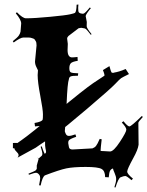

<svg xmlns="http://www.w3.org/2000/svg" viewBox="-20 -870 652 849"><path d="M482.4 -548.8Q505.9 -551.8 535.6 -564.9L550.3 -542.5Q521.5 -528.3 515.4 -524.2Q509.3 -520 488.8 -498.3Q468.3 -476.6 365.7 -389.4Q263.2 -302.2 232.4 -280.8Q201.7 -259.3 184.8 -248.5Q168 -237.8 161.6 -233.4L137.7 -216.8L57.6 -172.9Q67.9 -185.1 54.7 -197.3Q42 -210 44.4 -213.9L37.1 -214.8V-237.8Q58.1 -238.3 56.6 -237.3L74.7 -250Q112.8 -276.4 231.4 -375Q350.1 -473.6 392.1 -502.4L440.9 -534.7Q444.8 -536.1 435.1 -560.1L463.9 -577.6Q470.2 -554.2 472.7 -550.5Q475.1 -546.9 486.3 -547.9ZM326.7 -850.1 325.7 -835.9Q325.7 -819.8 328.1 -816.2Q330.6 -812.5 335.9 -811Q341.3 -809.6 344.2 -809.3Q347.2 -809.1 349.1 -809.6Q356 -811 377 -836.9L381.8 -834Q358.9 -806.2 358.9 -798.8L363.8 -772.9Q363.8 -762.2 363.3 -754.2Q362.8 -746.1 384.8 -719.2L381.8 -715.8Q366.2 -735.8 361.1 -740.5Q356 -745.1 350.6 -745.1L338.9 -747.1Q335.4 -747.1 327.6 -745.1L282.7 -710.9Q276.9 -705.1 276.9 -699.2L279.8 -675.8L278.8 -648.9Q278.8 -632.3 283.9 -624.3Q289.1 -616.2 298.1 -616.2Q307.1 -616.2 322.8 -618.2L323.7 -601.1Q298.8 -597.2 292.7 -589.8Q286.6 -582.5 286.6 -568.4Q286.6 -554.2 292.7 -550.3Q298.8 -546.4 325.7 -545.9L324.7 -535.2Q299.3 -535.2 292.5 -532Q285.6 -528.8 284.7 -520Q278.3 -502.9 274.7 -414.8Q271 -326.7 266.6 -290Q266.6 -287.6 270.8 -278.3Q274.9 -269 284.7 -269Q294.4 -269 313.5 -275.9L316.9 -265.1Q286.1 -254.9 283.2 -247.1Q281.7 -244.1 281.7 -236.8L284.7 -220.2Q286.1 -209 300.8 -209L388.7 -213.9Q398.4 -217.3 404.5 -224.6Q410.6 -231.9 420.9 -255.9L429.7 -253.9Q424.8 -212.9 424.8 -204.1Q424.8 -202.1 431.6 -202.1H433.6L466.8 -200.2Q482.4 -200.2 510.5 -243.2Q538.6 -286.1 538.6 -296.6Q538.6 -307.1 518.6 -328.1L525.9 -334Q544.4 -311 552.2 -311Q560.1 -311 606.9 -356.9L611.8 -353Q591.8 -331.5 591.8 -327.1L592.8 -230Q589.8 -207.5 569.3 -170.9Q542.5 -122.1 542.5 -111.3Q542.5 -100.6 567.9 -80.1L561.5 -73.2Q540.5 -91.8 533.9 -91.8Q527.3 -91.8 512.7 -85.9Q502.9 -80.6 490.7 -41L485.8 -42Q493.7 -65.9 493.7 -77.6Q493.7 -89.4 487.1 -104Q480.5 -118.7 479.5 -125Q470.7 -122.6 466.6 -114.7Q462.4 -106.9 460.9 -85.9L444.8 -86.9Q444.8 -114.3 429 -123Q413.1 -131.8 358.9 -131.8Q304.7 -131.8 273.7 -125.5Q242.7 -119.1 177.7 -94.2Q167 -85.9 159.7 -49.8L152.8 -50.8Q157.7 -76.2 157.7 -81.8Q157.7 -87.4 156.7 -90.6Q155.8 -93.8 155 -95Q154.3 -96.2 151.9 -99.1Q146 -106 139.2 -106Q132.3 -106 107.9 -97.2L106 -102.1Q134.3 -113.3 137.9 -116.9Q141.6 -120.6 142.6 -124V-138.2Q143.1 -141.6 150.9 -168Q150.9 -168.9 144.5 -172.9L151.9 -169.9L164.6 -181.2Q167.5 -184.1 167.5 -190.7Q167.5 -197.3 159.7 -221.2L164.6 -223.1Q173.3 -196.3 177.7 -189.9Q183.6 -192.9 183.6 -198.5Q183.6 -204.1 181.2 -213.1Q178.7 -222.2 179.2 -250Q179.7 -277.8 175.3 -295.4Q170.9 -313 155.8 -313Q152.3 -313 134.8 -311L132.8 -326.2Q164.6 -331.5 168.5 -340.8Q169.9 -344.2 169.9 -364.5Q169.9 -384.8 158.2 -446Q146.5 -507.3 146.5 -538.1L147.9 -559.1Q147.9 -560.1 141.4 -572.5Q134.8 -585 134.8 -598.1L141.6 -668.9Q141.6 -682.6 138.2 -687.7Q134.8 -692.9 133.1 -695.6Q131.3 -698.2 126.5 -699.7Q121.6 -701.2 119.1 -702.1Q115.2 -704.1 104 -704.1H83.5Q70.3 -704.1 40.5 -682.1L36.6 -688Q56.6 -703.6 62.7 -712.2Q68.8 -720.7 70.8 -730L73.7 -766.1Q73.7 -782.7 49.8 -811L54.7 -815.9Q80.6 -789.1 94.7 -789.1Q132.8 -789.1 201.4 -795.7Q270 -802.2 289.3 -806.6Q308.6 -811 311.5 -813Q317.9 -817.9 318.8 -849.1Z"/></svg>

Font: Eater
Style: Regular
Weight: 400
Version: Version 001.002